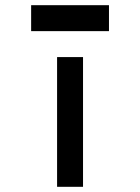

<svg xmlns="http://www.w3.org/2000/svg" viewBox="-20 -820 540 740"><path d="M400 -700H100V-800H400ZM200 -100V-600H300V-100Z"/></svg>

Font: GalmuriMono9 Regular
Style: Regular
Weight: 400
Designer: Lee Minseo (quiple)
Version: Version 2.399;hotconv 1.1.1;makeotfexe 2.6.0 DEVELOPMENT